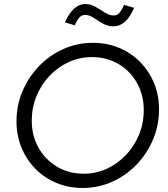

<svg xmlns="http://www.w3.org/2000/svg" viewBox="-20 -924 834 955"><path d="M391 11Q321 11 261 -14Q201 -39 156.5 -84Q112 -129 87 -189.5Q62 -250 62 -320Q62 -400 92 -470.5Q122 -541 174 -595Q226 -649 295 -680Q364 -711 442 -711Q512 -711 572 -686Q632 -661 676.5 -616Q721 -571 746 -511Q771 -451 771 -380Q771 -300 741 -229.5Q711 -159 659 -105Q607 -51 538 -20Q469 11 391 11ZM396 -60Q458 -60 512 -85Q566 -110 607 -153.5Q648 -197 671.5 -254Q695 -311 695 -376Q695 -451 661.5 -511Q628 -571 569.5 -605.5Q511 -640 437 -640Q376 -640 321.5 -615Q267 -590 226 -546.5Q185 -503 161.5 -446Q138 -389 138 -324Q138 -249 171.5 -189.5Q205 -130 263.5 -95Q322 -60 396 -60ZM352 -798 303 -813Q344 -904 404 -904Q432 -904 456 -889.5Q480 -875 502.5 -861Q525 -847 545 -847Q561 -847 572.5 -858.5Q584 -870 597 -900L647 -885Q608 -793 544 -793Q516 -793 491.5 -807Q467 -821 445.5 -835.5Q424 -850 403 -850Q388 -850 376 -838Q364 -826 352 -798Z"/></svg>

Font: Red Hat Display VF
Style: Italic
Weight: 300
Italic angle: -12°
Designer: Pentagram, MCKL
Foundry: Pentagram, MCKL
Version: Version 1.010